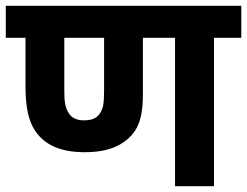

<svg xmlns="http://www.w3.org/2000/svg" viewBox="-20 -642 852 662"><path d="M583.5 -511.7V0H717.8V-511.7H812V-622.1H0V-511.7H67.9V-345.7C67.9 -286.6 75.2 -241.7 89.8 -211.4C118.7 -150.9 175.8 -117.2 271.5 -117.2C317.9 -117.2 356 -124.5 385.7 -139.6C415.5 -154.8 437.5 -175.3 451.7 -201.7C465.8 -228 472.7 -265.6 472.7 -314.9V-511.7ZM338.9 -333.5C338.9 -308.1 337.9 -290 335.9 -279.8C334 -269 330.1 -259.3 324.2 -250.5C312 -232.9 294.9 -227.1 269.5 -227.1C240.7 -227.1 224.1 -237.8 214.4 -256.3C204.1 -274.9 201.7 -293 201.7 -332.5V-511.7H338.9Z"/></svg>

Font: Noto Reveo Sans
Style: Bold
Weight: 700
Designer: Monotype Design team
Foundry: Monotype Imaging Inc.
Version: Version 1.04